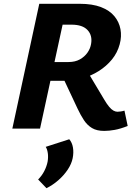

<svg xmlns="http://www.w3.org/2000/svg" viewBox="-20 -678 729 1012"><path d="M45 0 187 -658H400Q467 -658 512.5 -640.5Q558 -623 583 -592.5Q608 -562 615 -524Q622 -486 611 -445Q599 -400 570 -364.5Q541 -329 500.5 -303.5Q460 -278 414 -265Q368 -252 320 -252H157L178 -351H341Q376 -351 401 -365Q426 -379 441 -400.5Q456 -422 460 -446Q468 -491 441.5 -519.5Q415 -548 357 -548H310L191 0ZM529 12Q490 12 465 -3Q440 -18 422.5 -44.5Q405 -71 389 -105L304 -286L423 -331L530 -152Q543 -130 555 -115.5Q567 -101 578 -95Q589 -89 599 -89Q606 -89 616.5 -90.5Q627 -92 636 -95L653 -14Q615 1 585 6.5Q555 12 529 12ZM225 314 181 268Q201 248 213.5 223.5Q226 199 231 174Q235 150 232 129Q229 108 221 96L345 56Q360 73 364.5 99.5Q369 126 363 156Q357 186 337 216Q317 246 288 271.5Q259 297 225 314Z"/></svg>

Font: Ysabeau Office ExtraBold
Style: Italic
Weight: 800
Italic angle: -12°
Designer: Christian Thalmann (Catharsis Fonts)
Version: Version 2.001;gftools[0.9.30]; featfreeze: tnum,lnum,ss02